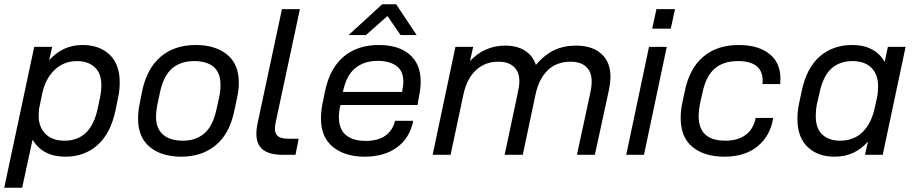

<svg xmlns="http://www.w3.org/2000/svg" viewBox="-39 -733 4322 909"><path d="M123 -511.2H208L193.8 -448.2Q258.8 -520 351.1 -520Q431.2 -520 479.5 -474.6Q527.8 -429.2 527.8 -342.8Q527.8 -307.6 521 -274.9L507.8 -210.9Q485.4 -102.1 422.9 -46.4Q361.3 8.8 270 8.8Q163.1 8.8 115.2 -71.8L65.9 155.8H-19ZM422.9 -216.8 435.1 -273.9Q440.9 -303.7 440.9 -328.1Q440.9 -386.2 409.2 -415Q377.4 -443.8 326.2 -443.8Q262.7 -443.8 219.2 -401.9Q175.8 -359.9 161.1 -291L148.9 -231.9Q144 -211.9 144 -186Q144 -131.3 176.3 -99.1Q208.5 -66.9 266.1 -66.9Q390.6 -66.9 422.9 -216.8Z M670.9 -36.6Q614.7 -82.5 614.7 -170.9Q614.7 -206.1 621.6 -238.8L633.8 -300.8Q656.2 -409.2 722.2 -464.8Q787.6 -520 887.7 -520Q979.5 -520 1035.6 -475.1Q1091.8 -430.2 1091.8 -340.8Q1091.8 -310.1 1084 -272.9L1070.8 -210.9Q1048.8 -100.6 982.9 -45.9Q917.5 8.8 818.8 8.8Q726.6 8.8 670.9 -36.6ZM929.7 -102.5Q969.7 -137.7 986.8 -219.2L999 -274.9Q1004.9 -300.8 1004.9 -331.1Q1004.9 -389.6 971.7 -417Q939 -443.8 880.9 -443.8Q816.4 -443.8 775.9 -409.2Q734.4 -373.5 717.8 -293L705.6 -235.8Q699.7 -205.1 699.7 -181.2Q699.7 -123 733.9 -94.7Q767.6 -66.9 826.7 -66.9Q888.7 -66.9 929.7 -102.5Z M1205.6 -24.4Q1174.8 -48.8 1174.8 -99.1Q1174.8 -124.5 1181.6 -154.8L1295.9 -689.9H1380.9L1267.6 -160.2Q1262.7 -140.1 1262.7 -123Q1262.7 -98.1 1278.3 -86.9Q1293.5 -76.2 1328.6 -76.2H1375L1359.9 0H1300.8Q1236.8 0 1205.6 -24.4Z M1899.4 -475.6Q1952.6 -430.7 1952.6 -348.1Q1952.6 -313.5 1945.3 -279.8L1937.5 -235.8H1572.8Q1565.4 -206.5 1565.4 -179.2Q1565.4 -120.1 1599.6 -92.8Q1632.8 -65.9 1692.4 -65.9Q1749.5 -65.9 1784.2 -89.8Q1819.8 -114.3 1831.5 -161.1H1917.5Q1900.9 -79.1 1840.3 -35.2Q1780.3 8.8 1687.5 8.8Q1594.2 8.8 1537.6 -37.1Q1480.5 -83 1480.5 -172.9Q1480.5 -206.1 1488.3 -245.1L1499.5 -298.8Q1521.5 -408.7 1587.4 -464.4Q1653.3 -520 1754.4 -520Q1847.2 -520 1899.4 -475.6ZM1870.6 -348.1Q1870.6 -396.5 1838.4 -420.4Q1805.7 -444.8 1749.5 -444.8Q1685.1 -444.8 1643.1 -410.6Q1600.6 -376.5 1584.5 -297.9H1864.7L1866.7 -311Q1870.6 -331.5 1870.6 -348.1ZM1770.5 -712.9H1836.4L1933.6 -566.9H1857.4L1795.4 -657.2L1693.4 -566.9H1611.3Z M2117.2 -511.2H2201.2L2186 -443.8Q2218.3 -479 2260.7 -498Q2303.2 -517.1 2352.1 -517.1Q2408.7 -517.1 2446.3 -493.2Q2483.9 -469.2 2498 -425.8Q2540 -474.6 2585.9 -496.1Q2631.3 -517.1 2688 -517.1Q2764.6 -517.1 2808.1 -478Q2851.1 -439.5 2851.1 -370.1Q2851.1 -343.3 2843.3 -304.2L2777.3 0H2692.4L2755.4 -292Q2762.2 -322.8 2762.2 -348.1Q2762.2 -392.6 2735.8 -417Q2710 -440.9 2662.1 -440.9Q2596.7 -440.9 2555.2 -401.4Q2513.2 -361.3 2497.1 -289.1L2436 0H2350.1L2412.1 -292Q2419.9 -328.1 2419.9 -348.1Q2419.9 -392.6 2393.6 -417Q2367.7 -440.9 2320.3 -440.9Q2257.3 -440.9 2214.4 -400.9Q2171.4 -360.8 2155.3 -287.1L2094.2 0H2009.3Z M3068.8 -689.9H3156.7L3136.7 -597.2H3048.8ZM3033.7 -511.2H3117.7L3009.8 0H2925.8Z M3240.2 -36.6Q3183.6 -82 3183.6 -174.8Q3183.6 -207.5 3190.4 -241.2L3202.6 -299.8Q3225.1 -409.7 3291 -464.8Q3356.4 -520 3458.5 -520Q3548.8 -520 3602.1 -479Q3655.8 -438 3655.8 -359.9Q3655.8 -348.6 3654.8 -335H3570.8L3571.8 -350.1Q3571.8 -443.8 3454.6 -443.8Q3386.7 -443.8 3345.7 -409.2Q3303.2 -373.5 3286.6 -293L3274.4 -238.8Q3268.6 -208 3268.6 -183.1Q3268.6 -66.9 3395.5 -66.9Q3454.1 -66.9 3491.7 -94.7Q3528.3 -122.1 3538.6 -174.8H3621.6Q3608.4 -90.3 3547.9 -40.5Q3487.8 8.8 3390.6 8.8Q3296.4 8.8 3240.2 -36.6Z M3784.7 -37.1Q3736.3 -83 3736.3 -169.9Q3736.3 -206.1 3743.2 -238.8L3756.3 -300.8Q3779.3 -411.1 3841.3 -465.3Q3904.3 -520 3995.1 -520Q4049.8 -520 4088.4 -499.5Q4127.4 -479 4149.4 -439.9L4164.6 -511.2H4248.5L4140.1 0H4056.2L4070.3 -63Q4007.8 8.8 3912.6 8.8Q3832.5 8.8 3784.7 -37.1ZM4044.4 -107.4Q4085.4 -147.5 4101.6 -219.2L4113.3 -272Q4118.2 -294.9 4118.2 -325.2Q4118.2 -380.9 4085.9 -412.6Q4054.2 -443.8 3996.6 -443.8Q3937 -443.8 3897.9 -409.2Q3857.9 -373.5 3841.3 -294.9L3828.1 -237.8Q3823.2 -213.4 3823.2 -182.1Q3823.2 -124.5 3854.5 -95.7Q3885.7 -66.9 3937.5 -66.9Q4002.9 -66.9 4044.4 -107.4Z"/></svg>

Font: D-DIN Exp
Style: DINExp-Italic
Weight: 400
Width: 7
Italic angle: -12°
Designer: Charles Nix
Foundry: Datto Inc.
Version: Version 1.00